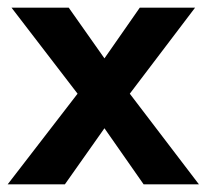

<svg xmlns="http://www.w3.org/2000/svg" viewBox="-20 -480 538 500"><path d="M488 -460 318 -236 498 0H354L252 -146L149 0H0L182 -236L10 -460H159L252 -328L344 -460Z"/></svg>

Font: Venryn Sans SemiBold
Style: Regular
Weight: 600
Designer: Owen Earl, indestructible type* (font) & Cristiano Sobral (main changes)
Version: Version 3.60;October 28, 2020;FontCreator 13.0.0.2681 64-bit